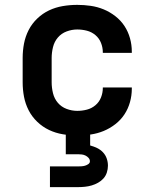

<svg xmlns="http://www.w3.org/2000/svg" viewBox="-20 -548 640 788"><path d="M297 8Q267 8 237.5 3Q208 -2 181.5 -14.5Q155 -27 133 -48Q111 -69 97.5 -95.5Q84 -122 78.5 -151Q73 -180 73 -210V-310Q73 -340 78.5 -369Q84 -398 97.5 -424.5Q111 -451 133 -472Q155 -493 181.5 -505.5Q208 -518 237.5 -523Q267 -528 297 -528Q325 -528 352.5 -524Q380 -520 405.5 -509.5Q431 -499 453.5 -481.5Q476 -464 491 -441Q506 -418 513.5 -391Q521 -364 521 -336V-331H402V-333Q402 -353 394.5 -372Q387 -391 371.5 -404Q356 -417 336.5 -422Q317 -427 297 -427Q275 -427 253.5 -419Q232 -411 217.5 -394Q203 -377 197.5 -354.5Q192 -332 192 -310V-210Q192 -188 197.5 -165.5Q203 -143 217.5 -126Q232 -109 253.5 -101Q275 -93 297 -93Q317 -93 336.5 -98Q356 -103 371.5 -116Q387 -129 394.5 -148Q402 -167 402 -187V-189H521V-184Q521 -156 513.5 -129Q506 -102 491 -79Q476 -56 453.5 -38.5Q431 -21 405.5 -10.5Q380 0 352.5 4Q325 8 297 8ZM185 220V135H300Q307 135 314.5 134.5Q322 134 329 132Q336 130 342.5 125.5Q349 121 349 114Q349 106 343.5 100Q338 94 331 90.5Q324 87 316 86Q308 85 300 85H250V-93H350V49Q365 53 378.5 59.5Q392 66 402.5 77Q413 88 418 102.5Q423 117 423 132Q423 146 418.5 160Q414 174 404.5 184.5Q395 195 382.5 202Q370 209 356.5 213Q343 217 328.5 218.5Q314 220 300 220Z"/></svg>

Font: Iosevka Extended
Style: Bold
Weight: 700
Width: 7
Monospace: yes
Designer: Belleve Invis
Foundry: Belleve Invis
Version: Version 32.5.0; ttfautohint (v1.8.4)